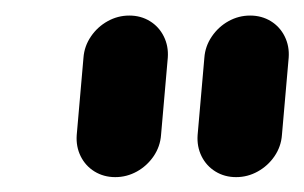

<svg xmlns="http://www.w3.org/2000/svg" viewBox="-20 -639 401 253"><path d="M150.4 -618.5Q165.6 -618.5 177.6 -611.1Q189.6 -603.7 195.9 -590.9Q202.2 -578.1 201.1 -563L192.2 -461.1Q191.1 -445.9 182.4 -433.1Q173.7 -420.4 160.4 -413Q147 -405.6 131.9 -405.6Q116.7 -405.6 104.6 -413Q92.6 -420.4 86.3 -433.1Q80 -445.9 81.1 -461.1L90 -563Q91.1 -578.1 99.8 -590.9Q108.5 -603.7 121.9 -611.1Q135.2 -618.5 150.4 -618.5ZM309.6 -618.5Q324.8 -618.5 336.9 -611.1Q348.9 -603.7 355.2 -590.9Q361.5 -578.1 360.4 -563L351.5 -461.1Q350.4 -445.9 341.7 -433.1Q333 -420.4 319.6 -413Q306.3 -405.6 291.1 -405.6Q275.9 -405.6 263.9 -413Q251.9 -420.4 245.6 -433.1Q239.3 -445.9 240.4 -461.1L249.3 -563Q250.4 -578.1 259.1 -590.9Q267.8 -603.7 281.1 -611.1Q294.4 -618.5 309.6 -618.5Z"/></svg>

Font: 26F Galaxy Sans Black
Style: Italic
Weight: 900
Italic angle: -5°
Designer: C₂₉H₂₅N₃O₅
Version: Version 1.200